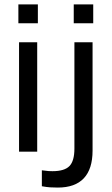

<svg xmlns="http://www.w3.org/2000/svg" viewBox="-20 -685 504 867"><path d="M151 -580H63V-665H151ZM148 0H66V-494H148ZM401 -580H313V-665H401ZM241 162Q222 162 206.5 161Q191 160 169 156V84Q190 87 199.5 87.5Q209 88 217 88Q271 88 293.5 65Q316 42 316 -14V-494H398V-5Q398 78 358.5 120Q319 162 241 162Z"/></svg>

Font: Blinker
Style: Regular
Weight: 400
Designer: Juergen Huber
Foundry: supertype
Version: Version 1.017;hotconv 1.0.117;makeotfexe 2.5.65602